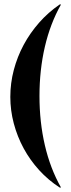

<svg xmlns="http://www.w3.org/2000/svg" viewBox="-20 -785 317 856"><path d="M246 -765H252Q204 -680 180 -576.5Q156 -473 156 -357Q156 -241 180 -137.5Q204 -34 252 51H246Q195 18 154.5 -26.5Q114 -71 85.5 -123.5Q57 -176 41.5 -234.5Q26 -293 26 -353Q26 -414 41.5 -473Q57 -532 85.5 -585Q114 -638 154.5 -684Q195 -730 246 -765Z"/></svg>

Font: Moniqa Black Display
Style: Regular
Weight: 900
Designer: Rajesh Rajput
Foundry: Rajesh Rajput
Version: Version 1.000